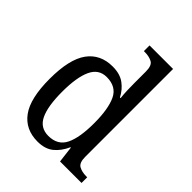

<svg xmlns="http://www.w3.org/2000/svg" viewBox="-217 -877 1004 1004"><g transform="rotate(45 285.0 -375.0)"><path d="M237 10Q147 10 98.5 -56.5Q50 -123 50 -267Q50 -412 98.5 -479Q147 -546 238 -546Q292 -546 325.5 -521.5Q359 -497 379 -458H384Q381 -482 380 -511.5Q379 -541 379 -566V-650Q379 -695 356.5 -706.5Q334 -718 304 -718H296V-760H470V-110Q470 -66 492 -54Q514 -42 545 -42H553V0H394L383 -91H380Q359 -44 325.5 -17Q292 10 237 10ZM256 -51Q325 -51 352 -106Q379 -161 379 -267Q379 -373 352.5 -429Q326 -485 255 -485Q196 -485 170 -428.5Q144 -372 144 -266Q144 -158 170 -104.5Q196 -51 256 -51Z"/></g></svg>

Font: Noto Serif Myanmar SemCond
Style: Regular
Weight: 400
Width: 4
Designer: Ben Mitchell and the Monotype Design Team
Foundry: Monotype Imaging Inc.
Version: Version 2.106; ttfautohint (v1.8.4.7-5d5b)